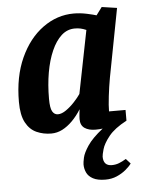

<svg xmlns="http://www.w3.org/2000/svg" viewBox="-54 -577 651 857"><g transform="rotate(-5 271.5 -148.5)"><path d="M384 236Q349 236 328.5 225Q308 214 300 196.5Q292 179 292 160Q292 151 296.5 130Q301 109 322 77.5Q343 46 391 8Q383 9 375 9.5Q367 10 359 10Q329 10 310.5 -2.5Q292 -15 292 -43Q292 -47 292.5 -54.5Q293 -62 294 -71Q295 -80 296 -87Q278 -58 256 -36Q234 -14 210.5 -2Q187 10 161 10Q126 10 95.5 -3.5Q65 -17 47 -50.5Q29 -84 29 -143Q29 -256 67 -339.5Q105 -423 168.5 -469Q232 -515 307 -515Q336 -515 366 -508.5Q396 -502 408 -498L434 -533L502 -523L443 -215Q436 -176 431 -134Q426 -92 426 -66H500V-18Q445 11 419.5 43Q394 75 387 100Q380 125 380 133Q380 174 418 174Q435 174 450.5 168Q466 162 482 152L502 174Q493 187 475.5 201.5Q458 216 435 226Q412 236 384 236ZM198 -73Q215 -73 235 -87Q255 -101 273 -120.5Q291 -140 301 -155L357 -437Q343 -443 331.5 -445.5Q320 -448 306 -448Q272 -448 246 -424.5Q220 -401 201.5 -359Q183 -317 173.5 -262.5Q164 -208 164 -145Q164 -104 173 -88.5Q182 -73 198 -73Z"/></g></svg>

Font: Manuale
Style: Italic
Weight: 400
Italic angle: -11°
Designer: Eduardo Tunni / Pablo Cosgaya
Foundry: Eduardo Tunni / Pablo Cosgaya
Version: Version 1.002